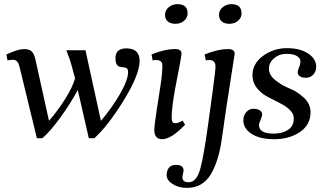

<svg xmlns="http://www.w3.org/2000/svg" viewBox="-20 -663 1555 928"><path d="M590.8 -429.2Q654.8 -429.2 654.8 -368.2Q654.3 -302.2 578.1 -178.2Q502 -54.2 436 4.9H409.2L356 -228Q319.8 -161.1 271.5 -94.7Q223.1 -28.3 185.1 4.9H158.2L74.2 -340.8Q66.4 -374 43 -374Q31.2 -374 16.1 -371.1L11.2 -399.9Q67.4 -425.8 95.2 -425.8Q123 -425.8 134.8 -413.1Q146.5 -400.4 152.8 -368.2L216.8 -79.1Q258.8 -127 294.9 -184.6Q331.1 -242.2 342.8 -284.2L324.2 -353Q321.3 -366.2 300.8 -419.9H393.1L467.8 -79.1Q519.5 -139.2 559.6 -208Q599.1 -276.9 599.1 -314.9Q598.6 -329.1 591.8 -333.5Q585 -337.9 565.9 -338.9Q538.1 -340.8 538.1 -380.9Q537.6 -429.2 590.8 -429.2Z M763.7 9.8Q725.6 9.8 725.6 -36.1Q726.1 -56.2 736.8 -126.5Q747.6 -196.8 756.3 -253.4Q765.1 -310.1 764.6 -347.2Q764.6 -373 733.4 -373Q725.6 -373 717.8 -371.1L712.4 -399.9Q775.4 -425.8 826.7 -425.8Q857.4 -425.8 857.4 -403.8Q857.4 -391.1 825.7 -230Q809.6 -139.2 809.6 -94.2Q809.6 -67.4 826.2 -67.4Q842.8 -67.4 862.8 -80.1L874.5 -60.1Q807.6 9.8 763.7 9.8ZM837.9 -643.1Q886.7 -642.6 886.7 -598.6Q886.7 -577.1 869.6 -562.5Q852.5 -547.9 828.6 -547.9Q804.7 -547.9 791 -559.1Q777.8 -570.3 777.8 -591.8Q777.8 -613.3 795.4 -627.9Q814 -643.1 837.9 -643.1Z M891.6 217.8Q929.2 217.8 946.8 157.2Q964.4 96.7 987.3 -71.8L1008.3 -225.1Q1021.5 -321.3 1021.5 -341.8Q1021.5 -372.6 991.2 -373Q982.4 -373 974.6 -371.1L969.2 -399.9Q1032.7 -425.8 1083.5 -425.8Q1114.3 -425.8 1114.3 -402.8L1102.1 -325.2Q1068.4 -112.3 1053.2 1Q1038.1 114.7 998.5 180.2Q958.5 245.1 884.3 245.1Q843.3 245.1 814.5 226.6Q785.6 208 785.6 184.1Q785.6 160.2 796.9 147Q808.6 133.8 830.6 133.8Q867.7 133.8 867.2 162.1L861.3 192.9Q861.3 217.8 891.6 217.8ZM1098.6 -643.1Q1147.5 -642.6 1147.5 -598.6Q1147.5 -577.1 1130.4 -562.5Q1113.3 -547.9 1089.4 -547.9Q1065.4 -547.9 1051.8 -559.1Q1038.6 -570.3 1038.6 -591.8Q1038.6 -613.3 1056.2 -627.9Q1074.7 -643.1 1098.6 -643.1Z M1481 -123Q1481.9 -60.1 1429.9 -25.1Q1377.9 9.8 1306.6 9.8Q1235.4 9.8 1195.8 -16.1Q1156.2 -42 1156.2 -81.1Q1156.2 -106 1170.7 -121.6Q1185.1 -137.2 1204.6 -137.2Q1224.1 -137.2 1235.6 -129.6Q1247.1 -122.1 1247.1 -111.6Q1247.1 -101.1 1239.5 -84Q1231.9 -66.9 1231.9 -58.1Q1231.9 -17.1 1304.2 -17.1Q1344.2 -17.1 1372.6 -35.6Q1400.9 -54.2 1399.9 -93Q1398.9 -131.8 1330.1 -166Q1301.3 -180.2 1271.7 -196Q1242.2 -211.9 1221.7 -237.5Q1201.2 -263.2 1200.2 -296.9Q1199.2 -354 1250.2 -392.1Q1301.3 -430.2 1366.2 -430.2Q1431.2 -430.2 1469.7 -404.1Q1508.3 -377.9 1508.3 -340.8Q1508.3 -316.9 1493.7 -302Q1479 -287.1 1459.5 -287.1Q1439.9 -287.1 1429.4 -294.4Q1418.9 -301.8 1418.9 -312.3Q1418.9 -322.8 1425.5 -337.9Q1432.1 -353 1432.1 -366.9Q1432.1 -380.9 1415.5 -391.8Q1398.9 -402.8 1364.5 -402.8Q1330.1 -402.8 1304.7 -381.3Q1279.3 -359.9 1279.8 -329.6Q1280.3 -299.3 1311.8 -274.7Q1343.3 -250 1380.1 -235.1Q1417 -220.2 1448.5 -191.2Q1480 -162.1 1481 -123Z"/></svg>

Font: Unna-Italic
Style: Italic
Weight: 400
Italic angle: -8°
Designer: Jorge de Buen U.
Foundry: Omnibus-Type
Version: Version 2.006;PS 002.006;hotconv 1.0.70;makeotf.lib2.5.58329